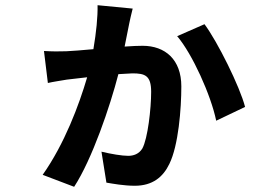

<svg xmlns="http://www.w3.org/2000/svg" viewBox="-20 -651 1040 738"><path d="M766 -558 661 -512C719 -444 791 -285 811 -187L922 -240C902 -318 816 -491 766 -558ZM149 -455 164 -332C185 -337 215 -341 237 -345L315 -354C284 -248 228 -98 144 21L265 67C334 -39 403 -242 435 -366L489 -369C537 -369 561 -361 561 -298C561 -234 548 -118 527 -80C514 -59 493 -52 473 -52C449 -52 407 -59 370 -68L389 51C413 55 456 63 498 63C567 63 607 29 631 -21C666 -92 677 -233 677 -319C677 -422 615 -475 528 -475C512 -475 487 -474 459 -472L477 -562C480 -577 485 -598 490 -618L355 -631C356 -586 350 -527 339 -462C296 -458 258 -455 235 -454C207 -453 182 -453 149 -455Z"/></svg>

Font: Noto Sans Mono CJK TC
Style: Bold
Weight: 700
Designer: Ryoko NISHIZUKA 西塚涼子 (kana, bopomofo & ideographs); Paul D. Hunt (Latin, Greek & Cyrillic); Sandoll Communications 산돌커뮤니
Foundry: Adobe
Version: Version 2.004;hotconv 1.0.118;makeotfexe 2.5.65603